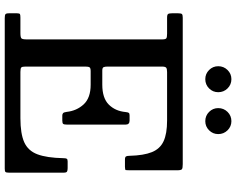

<svg xmlns="http://www.w3.org/2000/svg" viewBox="-113 -882 995 809"><g transform="rotate(90 384.5 -477.5)"><path d="M121.5 -684H54.5Q41.5 -684 38.8 -688.5Q36 -693 36 -705V-730.5Q36 -743 39.2 -746.5Q42.5 -750 54.5 -750H671.5Q688.5 -750 693 -746.5Q697.5 -743 697.5 -726V-526.5Q697.5 -514 696.8 -510.2Q696 -506.5 683 -506.5H652.5Q641.5 -506.5 639 -511.2Q636.5 -516 636.5 -525.5Q635 -585.5 621 -620Q607 -654.5 575.2 -669.2Q543.5 -684 488 -684H283.5Q269.5 -684 265 -680Q260.5 -676 260.5 -661.5V-434Q260.5 -422 263 -416.5Q265.5 -411 277.5 -411H336.5Q393.5 -411 420.8 -438.5Q448 -466 452 -508.5Q453 -519 455.5 -522.5Q458 -526 466 -526H488Q505 -526 505 -509.5V-262.5Q505 -250.5 502.2 -246.5Q499.5 -242.5 488 -242.5H466.5Q460.5 -242.5 456.8 -245.8Q453 -249 451.5 -260.5Q447 -303 419.8 -332.5Q392.5 -362 337 -362H280Q267 -362 263.8 -357.5Q260.5 -353 260.5 -339V-88Q260.5 -73.5 264.2 -69.8Q268 -66 283 -66H478Q543.5 -66 579.5 -82.2Q615.5 -98.5 630.2 -137.8Q645 -177 646.5 -247Q646.5 -258 649 -261.5Q651.5 -265 660 -265H688.5Q699 -265 703.2 -262.2Q707.5 -259.5 707.5 -248.5V-17.5Q707.5 -6 704.5 -3Q701.5 0 690.5 0H56.5Q44.5 0 40.2 -2.8Q36 -5.5 36 -18V-52Q36 -62.5 39.8 -64.2Q43.5 -66 54 -66H119.5Q137.5 -66 141.8 -70.5Q146 -75 146 -93V-663Q146 -678 141.2 -681Q136.5 -684 121.5 -684ZM490.5 -845Q467.5 -845 451.5 -861Q435.5 -877 435.5 -899.5Q435.5 -922.5 451.5 -938.8Q467.5 -955 490.5 -955Q513 -955 529 -938.8Q545 -922.5 545 -899.5Q545 -877 529 -861Q513 -845 490.5 -845ZM313.5 -845Q291 -845 275 -861Q259 -877 259 -899.5Q259 -922.5 275 -938.8Q291 -955 313.5 -955Q336.5 -955 352.5 -938.8Q368.5 -922.5 368.5 -899.5Q368.5 -877 352.5 -861Q336.5 -845 313.5 -845Z"/></g></svg>

Font: Besley* Medium
Style: Regular
Weight: 500
Designer: Owen Earl
Foundry: indestructible type*
Version: Version 3.000; ttfautohint (v1.8.3)